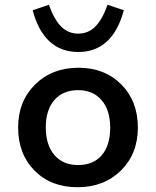

<svg xmlns="http://www.w3.org/2000/svg" viewBox="-20 -770 654 805"><path d="M558 -235Q558 -125 487 -55Q416 15 305 15Q194 15 125 -54.5Q56 -124 56 -236Q56 -345 127 -415.5Q198 -486 309 -486Q419 -486 488.5 -416Q558 -346 558 -235ZM172 -236Q172 -162 208 -120Q244 -78 307 -78Q371 -78 406.5 -119Q442 -160 442 -235Q442 -308 406 -350Q370 -392 307 -392Q244 -392 208 -350.5Q172 -309 172 -236ZM308 -629Q350 -629 379.5 -658.5Q409 -688 431 -750L499 -727Q476 -640 428 -596Q380 -552 308 -552Q236 -552 188 -596Q140 -640 117 -727L185 -750Q207 -688 236.5 -658.5Q266 -629 308 -629Z"/></svg>

Font: Intel One Mono Medium
Style: Regular
Weight: 500
Monospace: yes
Designer: Fred Shallcrass
Foundry: Frere-Jones Type LLC
Version: Version 1.400;hotconv 1.1.0;makeotfexe 2.6.0;FJTRelease1.4